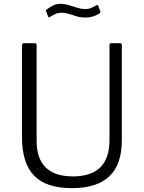

<svg xmlns="http://www.w3.org/2000/svg" viewBox="-20 -966 746 996"><path d="M353 10Q219 10 156.5 -55Q94 -120 94 -256V-729Q94 -742 104 -742H158Q165 -742 167.5 -739.5Q170 -737 170 -730V-236Q170 -51 358 -51Q548 -51 548 -239V-731Q548 -742 558 -742H602Q612 -742 612 -731V-240Q612 -112 547 -51Q482 10 353 10ZM422 -875Q403 -875 388 -878.5Q373 -882 354 -889Q351 -890 334 -895Q317 -900 300 -900Q283 -900 272 -895.5Q261 -891 252.5 -886Q244 -881 241 -879L235 -876Q231 -876 228 -884L220 -906Q218 -911 218.5 -913Q219 -915 223 -917Q241 -931 257 -938.5Q273 -946 296 -946Q321 -946 361 -932Q365 -931 384 -925Q403 -919 422 -919Q438 -919 448.5 -923Q459 -927 477 -937Q481 -940 484 -940Q488 -940 491 -933L500 -908L501 -904Q501 -899 494 -895Q463 -875 422 -875Z"/></svg>

Font: Libre Franklin Light
Style: Regular
Weight: 300
Designer: Pablo Impallari, Rodrigo Fuenzalida
Foundry: Impallari Type
Version: Version 1.002; ttfautohint (v1.5)